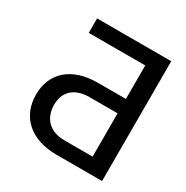

<svg xmlns="http://www.w3.org/2000/svg" viewBox="-163 -851 960 989"><g transform="rotate(30 317.0 -356.5)"><path d="M304.3 0H575.6V-712.7H134.6V-626.8H470.5V-427.6H304.3C146.7 -427.6 58.2 -343.4 58.2 -215.9C58.2 -88.8 146.7 0 304.3 0ZM165.1 -217.3C165.1 -285.9 204.9 -342 304.3 -342H470.5V-84.5H304.3C204.9 -84.5 165.1 -147.4 165.1 -217.3Z"/></g></svg>

Font: Margiela Sans Text
Style: Regular
Weight: 400
Designer: Stefan Endress, Andreas Faust
Version: Version 1.100;FEAKit 1.0